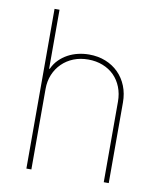

<svg xmlns="http://www.w3.org/2000/svg" viewBox="-82 -794 732 861"><g transform="rotate(10 284.0 -363.5)"><path d="M119.3 -727.3V-458.8H122.2Q132.8 -482.6 150.4 -500.2Q168 -517.8 189.6 -529.5Q211.3 -541.2 236 -546.9Q260.7 -552.6 285.5 -552.6Q326.7 -552.6 360.8 -538.9Q394.9 -525.2 419.6 -500.5Q444.2 -475.9 457.9 -441.8Q471.6 -407.7 471.6 -366.5V0H448.9V-366.5Q448.9 -402.7 437 -432.9Q425.1 -463.1 403.6 -484.6Q382.1 -506 351.9 -517.9Q321.7 -529.8 285.5 -529.8Q249.3 -529.8 218.9 -517.8Q188.6 -505.7 166.4 -483.8Q144.2 -462 131.7 -432.2Q119.3 -402.3 119.3 -366.5V0H96.6V-727.3Z"/></g></svg>

Font: Inter P Thin
Style: Regular
Weight: 100
Designer: Rasmus Andersson
Foundry: rsms
Version: Version 3.018;git-588b23468